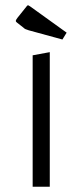

<svg xmlns="http://www.w3.org/2000/svg" viewBox="-20 -709 313 729"><path d="M104 -499 169 -511V0H104ZM217 -559 89 -594Q80 -597 76.5 -598.5Q73 -600 69 -604L46 -622Q40 -626 40 -630Q40 -633 46 -641L82 -686Q84 -689 87 -689Q88 -689 94 -685L233 -585Z"/></svg>

Font: Changa ExtraLight ExtraLight
Style: Regular
Weight: 250
Version: Version 3.002; ttfautohint (v1.8.2)